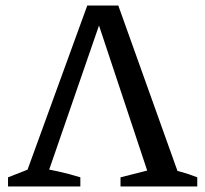

<svg xmlns="http://www.w3.org/2000/svg" viewBox="-20 -673 741 693"><path d="M61 -10 295 -653H407L637 -10H527L329 -606H346L140 -10ZM9 0V-33L101 -69Q145 -64 186.5 -55Q228 -46 270 -33V0ZM415 0V-33L557 -69Q629 -58 692 -33V0Z"/></svg>

Font: Piazzolla 24pt Medium
Style: Regular
Weight: 500
Designer: Juan Pablo del Peral
Foundry: Huerta Tipografica
Version: Version 2.005